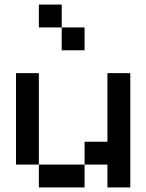

<svg xmlns="http://www.w3.org/2000/svg" viewBox="-20 -820 640 840"><path d="M350 0H150V-100H50V-500H150V-100H350V-200H450V-500H550V0H450V-100H350ZM150 -700V-800H250V-700H350V-600H250V-700Z"/></svg>

Font: Matrix Sans
Style: Regular
Weight: 400
Designer: Brad Neil
Version: Version 1.100